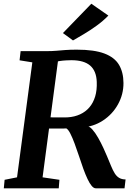

<svg xmlns="http://www.w3.org/2000/svg" viewBox="-20 -1020 727 1040"><path d="M0.6 0 5 -46.1 72.3 -59.5 155.1 -682.2 86 -693.3 91.7 -743H233Q262 -743 284.9 -745Q307.9 -747 333.7 -749Q359.4 -751 395.7 -751Q490.4 -751 545.6 -730.1Q600.7 -709.2 624.6 -668.9Q648.5 -628.6 648.8 -570.4Q649.1 -509.1 619.3 -455.1Q589.6 -401.2 537.3 -366.9Q485.1 -332.7 417.6 -328.8L448.8 -336.3Q463.6 -337.4 479.9 -319.1Q496.3 -300.7 511.8 -273.4Q527.3 -246 539.7 -219.1Q552.1 -192.2 559 -175.4Q571.7 -145 581.4 -121.5Q591 -98 601.1 -81.6Q611.2 -65.2 625.1 -56.8Q638.9 -48.3 660.2 -48L654.5 0H498.5Q487.7 0 476.5 -13.3Q465.3 -26.6 454.2 -50.3Q443 -74 431.5 -105.3Q419.5 -139.6 407.6 -175.4Q395.7 -211.3 383.9 -243Q372.1 -274.7 360.9 -296.6Q349.8 -318.5 339.2 -324.5Q336.8 -324.2 324.3 -323.8Q311.7 -323.5 294.7 -323.6Q277.6 -323.7 260.9 -323.8Q244.2 -324 233.3 -324L240.4 -384.8Q250 -384.4 265.9 -384.2Q281.8 -383.9 298.7 -383.9Q315.7 -383.9 329 -384Q342.4 -384.1 346.5 -384.4Q384 -386.9 413.8 -400.7Q443.6 -414.4 464.3 -438.6Q485 -462.8 495.4 -497.2Q505.8 -531.6 504.1 -575.9Q502.2 -635.4 468.5 -664.7Q434.8 -693.9 366.7 -693.9Q357.2 -693.9 339.1 -693Q320.9 -692.2 302.3 -689.3Q283.8 -686.5 272.2 -680.8L298.2 -721L210.6 -59.5L301.9 -46.1L298.2 0ZM320.9 -840.9 474.7 -999.8 567 -935.6Q538 -905.8 503.1 -880.7Q468.2 -855.5 434.7 -835.6Q401.2 -815.7 375.4 -800.9Z"/></svg>

Font: Merriweather 7pt Light
Style: Italic
Weight: 300
Italic angle: -7.8°
Designer: Eben Sorkin
Foundry: Eben Sorkin
Version: Version 2.200;gftools[0.9.31]